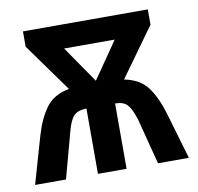

<svg xmlns="http://www.w3.org/2000/svg" viewBox="-66 -611 700 680"><g transform="rotate(-10 284.0 -271.5)"><path d="M508 -543V-488L382 -313Q438 -302 465.5 -265Q493 -228 511 -167L560 0H449L406 -166Q394 -204 380 -219.5Q366 -235 336 -235V0H233V-235Q201 -234 187 -219Q173 -204 163 -166L118 0H7L55 -167Q73 -229 101 -266.5Q129 -304 184 -314L59 -488V-543ZM374 -458H192L283 -326Z"/></g></svg>

Font: Noto Sans Condensed SemiBold
Style: Regular
Weight: 600
Width: 3
Designer: Monotype Design Team
Foundry: Monotype Imaging Inc.
Version: Version 2.013; ttfautohint (v1.8.4.7-5d5b)